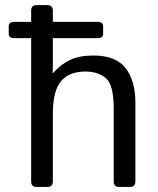

<svg xmlns="http://www.w3.org/2000/svg" viewBox="-20 -741 625 761"><path d="M36.6 -589.8Q14.6 -589.8 14.6 -606.9V-637.2Q14.6 -654.3 36.6 -654.3H103.5V-698.7Q103.5 -720.7 125.5 -720.7H167.5Q189.5 -720.7 189.5 -698.7V-654.3H366.7Q388.7 -654.3 388.7 -637.2V-606.9Q388.7 -589.8 366.7 -589.8H189.5V-481Q189.5 -466.3 188.5 -451.7H190.4Q222.2 -486.8 258.8 -503.9Q295.4 -521 350.1 -521Q439 -521 477.8 -470.9Q516.6 -420.9 516.6 -334V-22Q516.6 0 494.6 0H452.6Q430.7 0 430.7 -22V-310.5Q430.7 -406.2 398.9 -431.9Q367.2 -457.5 318.4 -457.5Q254.9 -457.5 222.2 -419.7Q189.5 -381.8 189.5 -290V-22Q189.5 0 167.5 0H125.5Q103.5 0 103.5 -22V-589.8Z"/></svg>

Font: Istok Web
Style: Regular
Weight: 400
Designer: Andrey V. Panov
Foundry: Andrey V. Panov
Version: Version 1.0.2g